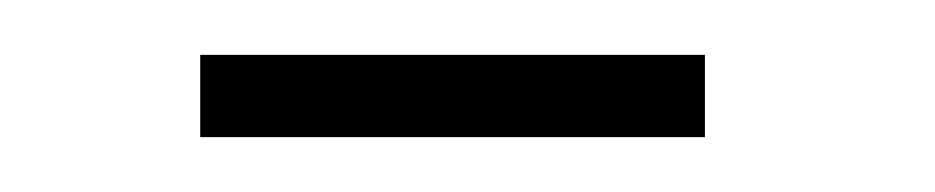

<svg xmlns="http://www.w3.org/2000/svg" viewBox="-20 -232 341 70"><path d="M53 -212H237V-182H53Z"/></svg>

Font: Josefin Sans Thin ExtraLight
Style: Regular
Weight: 250
Version: Version 2.001